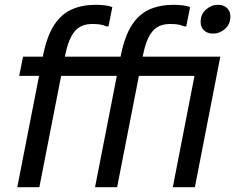

<svg xmlns="http://www.w3.org/2000/svg" viewBox="-20 -780 980 800"><path d="M52 0 160 -552Q176 -630 205.5 -675.5Q235 -721 278.5 -740.5Q322 -760 380 -760Q395 -760 415 -758Q435 -756 448 -750L432 -670H424Q409 -676 397 -678Q385 -680 364 -680Q316 -680 290.5 -648.5Q265 -617 252 -552L144 0ZM60 -464 76 -544H514L498 -464ZM868 -640Q844 -640 830 -653.5Q816 -667 816 -688Q816 -721 838.5 -740.5Q861 -760 888 -760Q912 -760 926 -746.5Q940 -733 940 -712Q940 -679 917.5 -659.5Q895 -640 868 -640ZM806 -544H898L792 0H700ZM376 0 484 -552Q500 -630 529.5 -675.5Q559 -721 602.5 -740.5Q646 -760 704 -760Q719 -760 739 -758Q759 -756 772 -750L756 -670H748Q733 -676 721 -678Q709 -680 688 -680Q640 -680 614.5 -648.5Q589 -617 576 -552L468 0ZM384 -464 400 -544H838L822 -464Z"/></svg>

Font: Kufam
Style: Italic
Weight: 400
Italic angle: -11°
Designer: Artur Schmal
Foundry: Original Type
Version: Version 1.301; ttfautohint (v1.8.3)